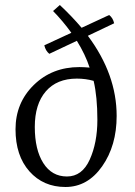

<svg xmlns="http://www.w3.org/2000/svg" viewBox="-20 -784 539 767"><path d="M287 -470Q207 -470 163 -419Q119 -368 119 -277Q119 -186 153 -132.5Q187 -79 247.5 -79Q308 -79 338.5 -146.5Q369 -214 369 -305.5Q369 -397 354 -461Q322 -470 287 -470ZM446 -321Q446 -202 388 -119.5Q330 -37 241.5 -37Q153 -37 97.5 -99.5Q42 -162 42 -267.5Q42 -373 115 -444.5Q188 -516 297 -516Q314 -516 338 -514Q321 -566 287 -621L177 -569Q162 -581 157 -603L265 -653Q232 -699 192 -740L219 -764Q269 -717 306 -673L416 -724Q431 -713 436 -691L331 -641Q446 -487 446 -321Z"/></svg>

Font: Halant
Style: Regular
Weight: 400
Designer: Hitesh Malaviya (Devanagari), Satya Rajpurohit (Latin)
Foundry: Indian Type Foundry
Version: Version 1.100;PS 1.0;hotconv 1.0.78;makeotf.lib2.5.61930; tt